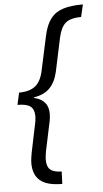

<svg xmlns="http://www.w3.org/2000/svg" viewBox="-59 -751 506 946"><g transform="rotate(-5 194.0 -278.0)"><path d="M204.6 158.2Q132.3 157.2 99.6 128.4Q66.9 99.6 66.9 44.4Q66.9 31.7 68.8 18.6Q70.8 5.4 73.2 -8.8L101.6 -145.5Q104 -155.8 105.5 -165.8Q106.9 -175.8 106.9 -186Q106.9 -218.8 88.4 -233.9Q69.8 -249 23.9 -249L37.1 -308.6Q89.8 -308.6 118.2 -331.8Q146.5 -355 157.2 -407.2L193.8 -576.7Q205.6 -630.9 229 -660.6Q252.4 -690.4 290.8 -702.1Q329.1 -713.9 384.8 -713.9H388.2L374 -653.3Q321.3 -652.8 297.1 -632.3Q272.9 -611.8 261.7 -561L226.6 -396Q215.8 -346.2 188 -316.7Q160.2 -287.1 107.9 -278.8V-275.9Q144 -267.6 161.4 -246.6Q178.7 -225.6 178.7 -191.9Q178.7 -182.1 177.2 -170.2Q175.8 -158.2 172.4 -144L143.6 -7.3Q141.6 4.9 140.4 14.6Q139.2 24.4 139.2 32.7Q139.2 66.9 156 81.5Q172.9 96.2 212.4 97.2L210 158.2Z"/></g></svg>

Font: Open Sans Condensed
Style: Italic
Weight: 400
Width: 3
Italic angle: -12°
Designer: Monotype Design Team
Foundry: Monotype Imaging Inc.
Version: Version 3.000